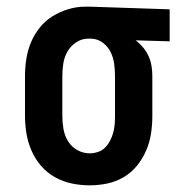

<svg xmlns="http://www.w3.org/2000/svg" viewBox="-20 -548 540 576"><path d="M249 8Q222 8 195.5 2.5Q169 -3 145.5 -16Q122 -29 104 -49.5Q86 -70 75 -95Q64 -120 59.5 -146.5Q55 -173 55 -200V-320Q55 -346 59 -371.5Q63 -397 73 -421Q83 -445 99.5 -465.5Q116 -486 138 -499.5Q160 -513 185 -520.5Q210 -528 236 -528H250L489 -520V-424L387 -427Q399 -418 409 -406Q419 -394 425.5 -380Q432 -366 434.5 -350.5Q437 -335 437 -320V-200Q437 -173 433 -147Q429 -121 418.5 -96.5Q408 -72 391 -51Q374 -30 351 -16.5Q328 -3 302 2.5Q276 8 249 8ZM249 -88Q261 -88 273.5 -92Q286 -96 295 -105Q304 -114 310 -125.5Q316 -137 319.5 -149.5Q323 -162 324 -174.5Q325 -187 325 -200V-320Q325 -338 322.5 -356.5Q320 -375 312 -391.5Q304 -408 289 -419.5Q274 -431 255 -432H244Q225 -432 208.5 -421Q192 -410 182.5 -393.5Q173 -377 170 -358Q167 -339 167 -320V-200Q167 -180 170.5 -160.5Q174 -141 184 -124.5Q194 -108 211.5 -98Q229 -88 249 -88Z"/></svg>

Font: Iosevka Curly Slab
Style: Bold
Weight: 700
Monospace: yes
Designer: Belleve Invis
Foundry: Belleve Invis
Version: Version 22.1.2; ttfautohint (v1.8.4)